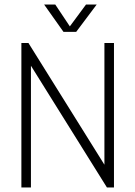

<svg xmlns="http://www.w3.org/2000/svg" viewBox="-20 -824 595 844"><path d="M259 -684 174 -804H223L287 -708L358 -804H405L315 -684ZM450 0 116 -535V0H74V-635H105L439 -100V-635H481V0Z"/></svg>

Font: Gemunu Libre ExtraLight
Style: Regular
Weight: 200
Designer: Puspanada Ekanayake, Sola Matas, Pathum Egodawatta, Kosala Senevirathne
Foundry: mooniak
Version: Version 1.100